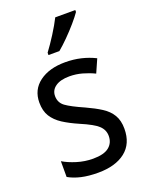

<svg xmlns="http://www.w3.org/2000/svg" viewBox="-145 -841 719 927"><g transform="rotate(-20 214.0 -378.0)"><path d="M387 -147Q387 -70 336 -30Q285 10 196 10Q147 10 110 1.5Q73 -7 45 -23V-104Q73 -87 113.5 -74.5Q154 -62 196 -62Q252 -62 278 -83Q304 -104 304 -140Q304 -171 280.5 -193Q257 -215 191 -243Q145 -263 112.5 -284Q80 -305 62 -333.5Q44 -362 44 -405Q44 -471 94.5 -508.5Q145 -546 227 -546Q270 -546 308 -537Q346 -528 380 -511L350 -443Q321 -457 289 -466Q257 -475 223 -475Q177 -475 151.5 -457Q126 -439 126 -409Q126 -375 152.5 -355.5Q179 -336 245 -307Q289 -287 321 -266.5Q353 -246 370 -217.5Q387 -189 387 -147ZM360 -756Q347 -737 322.5 -708.5Q298 -680 270 -652Q242 -624 220 -606H164V-618Q188 -650 214 -691Q240 -732 257 -766H360Z"/></g></svg>

Font: Noto Sans Telugu SemiCondensed
Style: Regular
Weight: 400
Width: 4
Designer: Jelle Bosma - Monotype Design Team
Foundry: Monotype Imaging Inc.
Version: Version 2.005; ttfautohint (v1.8.4.7-5d5b)